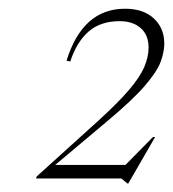

<svg xmlns="http://www.w3.org/2000/svg" viewBox="-20 -740 396 440"><path d="M335.5 -426 274 -319.5H272L258 -331H62.5L64 -335.5L205.5 -463.5Q250.5 -504.5 275.5 -533.8Q300.5 -563 310.5 -586.2Q320.5 -609.5 320.5 -631Q320.5 -660 302.2 -675.8Q284 -691.5 254.5 -691.5Q210 -691.5 182.8 -667.5Q155.5 -643.5 141 -599L132.5 -601Q169.5 -720 266.5 -720Q308.5 -720 332.5 -697.8Q356.5 -675.5 356.5 -640Q356.5 -621 348.2 -598.5Q340 -576 312 -543.5Q284 -511 225.5 -462L106.5 -362H267.5L330.5 -426Z"/></svg>

Font: Newsreader 72pt ExtraLight
Style: Italic
Weight: 275
Italic angle: -17°
Designer: Hugues Gentile
Foundry: Production Type
Version: Version 1.003; ttfautohint (v1.8.3)